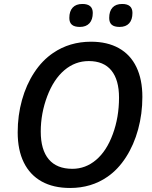

<svg xmlns="http://www.w3.org/2000/svg" viewBox="-20 -934 765 964"><path d="M68.8 -269.5Q68.8 -354.5 90.3 -431.6Q111.8 -508.8 151.9 -569.8Q191.9 -630.9 246.6 -668Q329.6 -724.6 437 -724.6Q519 -724.6 576.9 -692.1Q634.8 -659.7 664.8 -597.4Q694.8 -535.2 694.8 -447.3Q694.8 -362.8 673.6 -284.7Q652.3 -206.5 612.5 -144.8Q572.8 -83 519.5 -46.4Q438.5 9.8 332 9.8Q248 9.8 189.2 -22.9Q130.4 -55.7 99.6 -118.2Q68.8 -180.7 68.8 -269.5ZM546.4 -260.7Q577.6 -345.2 577.6 -443.8Q577.6 -533.2 539.1 -580.3Q500.5 -627.4 425.8 -627.4Q357.4 -627.4 303.5 -581.8Q249.5 -536.1 217.3 -451.2Q184.6 -364.7 184.6 -273.4Q184.6 -181.6 224.9 -134Q265.1 -86.4 343.3 -86.4Q409.7 -86.4 462.6 -131.3Q515.6 -176.3 546.4 -260.7ZM328.1 -843.8Q328.1 -877.9 345 -896Q361.8 -914.1 393.6 -914.1Q445.8 -914.1 445.8 -869.1Q445.8 -835.4 429 -817.1Q412.1 -798.8 380.9 -798.8Q354 -798.8 341.1 -809.8Q328.1 -820.8 328.1 -843.8ZM528.3 -843.8Q528.3 -877.9 544.9 -896Q561.5 -914.1 593.3 -914.1Q645 -914.1 645 -869.1Q645 -835 628.4 -816.9Q611.8 -798.8 580.6 -798.8Q553.7 -798.8 541 -809.8Q528.3 -820.8 528.3 -843.8Z"/></svg>

Font: Viking Open Sans Light
Style: Bold Italic
Weight: 600
Italic angle: -12°
Foundry: Ascender Corporation
Version: Version 2.000